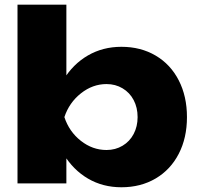

<svg xmlns="http://www.w3.org/2000/svg" viewBox="-20 -790 856 827"><path d="M265.9 -770V-408L238.8 -354.1V-206.9L265.9 -156.5V0H55.4V-770ZM502.9 -588.4Q586.2 -588.4 650.4 -550.6Q714.6 -512.8 749.9 -444Q785.3 -375.2 785.3 -285.6Q785.3 -196 749.9 -127.5Q714.6 -59.1 650.4 -21.2Q586.2 16.6 502.9 16.6Q423 16.6 359.1 -20.7Q295.3 -58.1 253.7 -126.4Q212.1 -194.6 199 -285.6Q211.1 -377.2 252.7 -445.5Q294.3 -513.8 358.6 -551.1Q423 -588.4 502.9 -588.4ZM438.8 -427.9Q379 -427.9 328.5 -387.9Q278 -347.9 257.3 -285.6Q278 -222.9 328.3 -183.4Q378.6 -143.9 438.8 -143.9Q477.2 -143.9 507.9 -162.3Q538.7 -180.6 555.7 -212.9Q572.7 -245.2 572.7 -285.6Q572.7 -326.7 555.7 -359Q538.7 -391.3 507.9 -409.6Q477.2 -427.9 438.8 -427.9Z"/></svg>

Font: Unbounded Variable
Style: Regular
Weight: 400
Designer: Luke Prowse, Jean-Baptiste Morizot, Fátima Lázaro, Florian Runge
Foundry: NaN
Version: Version 1.600;FEAKit 1.0